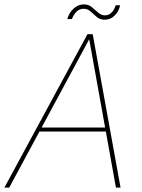

<svg xmlns="http://www.w3.org/2000/svg" viewBox="-29 -856 650 876"><path d="M-9 0 370 -700H394L521 0H500L378 -677L13 0ZM135 -256 148 -274H464L469 -256ZM278 -769Q286 -798 307 -817Q328 -836 353 -836Q375 -836 390 -823.5Q405 -811 419 -798.5Q433 -786 450 -786Q467 -786 479.5 -798Q492 -810 499 -832H519Q514 -805 494.5 -785.5Q475 -766 449 -766Q427 -766 412.5 -778.5Q398 -791 384.5 -803.5Q371 -816 352 -816Q335 -816 321.5 -804Q308 -792 299 -769Z"/></svg>

Font: DM Sans 12pt Thin
Style: Italic
Weight: 250
Italic angle: -10°
Version: Version 4.004;gftools[0.9.30]